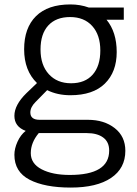

<svg xmlns="http://www.w3.org/2000/svg" viewBox="-20 -606 617 867"><path d="M298 -586Q342 -586 381 -572H539V-517H461Q507 -461 507 -371Q507 -281 453.5 -228.5Q400 -176 298 -176Q239 -176 193 -199L140 -145Q117 -122 117 -98Q117 -65 159 -65H377Q450 -65 498 -27.5Q546 10 546 75Q546 154 481.5 197.5Q417 241 299.5 241Q182 241 113.5 205.5Q45 170 45 93Q45 65 59 34Q73 3 96 -15Q45 -34 45 -83Q45 -132 99 -185L147 -231Q89 -287 89 -383.5Q89 -480 142.5 -533Q196 -586 298 -586ZM433 -378Q433 -448 396.5 -488.5Q360 -529 296.5 -529Q233 -529 198 -491Q163 -453 163 -382.5Q163 -312 200.5 -271Q238 -230 301 -230Q364 -230 398.5 -269Q433 -308 433 -378ZM372 -5H155Q119 38 119 85.5Q119 133 168 158.5Q217 184 295 184Q473 184 473 74Q473 35 446 15Q419 -5 372 -5Z"/></svg>

Font: Fauna One
Style: Regular
Weight: 400
Version: Version 1.001